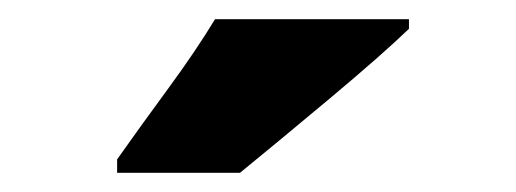

<svg xmlns="http://www.w3.org/2000/svg" viewBox="-20 -786 537 200"><path d="M406 -766H204Q184 -733 155 -693.5Q126 -654 102 -620V-606H230Q268 -637 323 -683Q378 -729 406 -756Z"/></svg>

Font: Noto Sans Display SemiCondensed Black
Style: Regular
Weight: 900
Width: 4
Designer: Monotype Design Team
Foundry: Monotype Imaging Inc.
Version: Version 1.900